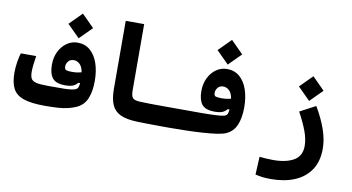

<svg xmlns="http://www.w3.org/2000/svg" viewBox="-86 -913 2517 1372"><g transform="rotate(10 1172.0 -226.5)"><path d="M258.3 4.9Q161.1 4.9 106 -13.9Q50.8 -32.7 28.1 -75.9Q5.4 -119.1 5.4 -192.4Q5.4 -230 12.2 -271.2Q19 -312.5 26.9 -334.5H138.2Q132.3 -298.8 129.2 -270Q126 -241.2 126 -218.3Q126 -187.5 134.8 -170.4Q143.6 -153.3 171.6 -146.2Q199.7 -139.2 258.3 -139.2Q267.6 -139.2 276.6 -139.2Q285.6 -139.2 294.9 -139.2Q341.8 -138.7 383.5 -139.6Q425.3 -140.6 451.2 -148.4Q468.3 -153.3 473.9 -166Q479.5 -178.7 480.5 -198.7L466.8 -198.2Q456.1 -183.1 436 -173.8Q416 -164.6 378.4 -164.6Q310.1 -164.6 284.7 -197.5Q259.3 -230.5 259.3 -293.9Q259.3 -346.7 280 -388.9Q300.8 -431.2 335.9 -455.8Q371.1 -480.5 414.1 -480.5Q467.8 -480.5 505.1 -448.5Q542.5 -416.5 562 -360.1Q581.5 -303.7 581.5 -230Q581.5 -154.8 559.6 -102.8Q537.6 -50.8 485.8 -27.8Q457 -15.1 425.8 -7.8Q394.5 -0.5 354.5 2.2Q314.5 4.9 258.3 4.9ZM478 -276.4Q471.2 -316.9 451.7 -334.7Q432.1 -352.5 409.7 -352.5Q383.3 -352.5 369.1 -335.2Q355 -317.9 355 -297.9Q355 -276.9 367.2 -272.2Q379.4 -267.6 409.2 -267.6Q430.2 -267.6 446 -269.8Q461.9 -272 478 -276.4ZM414.6 -512.2 325.2 -601.6 414.6 -691.4 503.9 -601.6Z M1166 4.9Q1132.8 4.9 1091.1 4.6Q1049.3 4.4 1006.6 3.7Q963.9 2.9 927.7 2Q852.5 -0.5 808.3 -21Q764.2 -41.5 745.1 -84.7Q726.1 -127.9 725.6 -198.2L724.6 -693.4H858.4L859.4 -215.3Q859.4 -171.4 872.6 -157.7Q885.7 -144 923.8 -142.1Q956.5 -140.6 999.8 -140.1Q1043 -139.6 1088.1 -139.4Q1133.3 -139.2 1171.9 -139.2Q1189 -139.2 1197.5 -117.7Q1206.1 -96.2 1206.1 -63.5Q1206.1 -38.6 1196.8 -16.8Q1187.5 4.9 1166 4.9Z M1162.1 4.9 1171.9 -139.2Q1191.4 -139.2 1210.9 -139.2Q1230.5 -139.2 1249.5 -139.2Q1314.9 -138.7 1373.8 -138.9Q1432.6 -139.2 1475.3 -141.4Q1518.1 -143.6 1535.6 -148.4Q1552.7 -153.3 1558.3 -166Q1564 -178.7 1564.9 -198.7L1551.3 -198.2Q1540.5 -183.1 1520.5 -173.8Q1500.5 -164.6 1462.9 -164.6Q1394.5 -164.6 1369.1 -197.5Q1343.8 -230.5 1343.8 -293.9Q1343.8 -346.7 1364.5 -388.9Q1385.3 -431.2 1420.4 -455.8Q1455.6 -480.5 1498.5 -480.5Q1552.2 -480.5 1589.6 -448.5Q1627 -416.5 1646.5 -360.1Q1666 -303.7 1666 -230Q1666 -154.8 1644 -102.8Q1622.1 -50.8 1570.3 -27.8Q1548.3 -18.1 1503.7 -11.7Q1459 -5.4 1401.1 -1.7Q1343.3 2 1281 3.4Q1218.8 4.9 1162.1 4.9ZM1562.5 -276.4Q1555.7 -316.9 1536.1 -334.7Q1516.6 -352.5 1494.1 -352.5Q1467.8 -352.5 1453.6 -335.2Q1439.5 -317.9 1439.5 -297.9Q1439.5 -276.9 1451.7 -272.2Q1463.9 -267.6 1493.7 -267.6Q1514.6 -267.6 1530.5 -269.8Q1546.4 -272 1562.5 -276.4ZM1496.6 -512.2 1407.2 -601.6 1496.6 -691.4 1585.9 -601.6Z M1944.3 239.7Q1905.3 239.7 1880.6 236.6Q1856 233.4 1828.6 227.1L1835 97.2Q1862.8 99.6 1882.3 101.3Q1901.9 103 1934.6 103Q2028.3 103 2083.7 70.6Q2139.2 38.1 2139.2 -34.2Q2139.2 -83.5 2118.4 -139.9Q2097.7 -196.3 2057.6 -270.5L2171.4 -330.6Q2218.3 -252 2244.1 -178Q2270 -104 2270 -38.1Q2270 55.2 2228.3 116.9Q2186.5 178.7 2113 209.2Q2039.6 239.7 1944.3 239.7ZM2114.3 -357.4 2024.9 -446.8 2114.3 -536.6 2203.6 -446.8Z"/></g></svg>

Font: Cascadia Mono
Style: Bold
Weight: 700
Monospace: yes
Designer: Aaron Bell
Foundry: Saja Typeworks
Version: Version 2404.023; ttfautohint (v1.8.4)